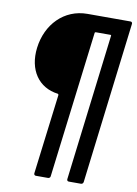

<svg xmlns="http://www.w3.org/2000/svg" viewBox="-97 -763 730 1026"><g transform="rotate(10 268.0 -250.0)"><path d="M293 -700C166 -700 75 -604 59 -475C44 -353 105 -265 211 -252C213 -251 215 -249 215 -246L161 188C160 195 165 200 171 200H237C244 200 250 195 250 188L348 -606C348 -609 351 -611 353 -611H433C436 -611 438 -609 437 -606L340 188C339 195 343 200 350 200H416C423 200 428 195 429 188L536 -688C537 -695 533 -700 526 -700Z"/></g></svg>

Font: Barlow Semi Condensed SemiBold
Style: Italic
Weight: 600
Width: 4
Italic angle: -7°
Designer: Jeremy Tribby
Foundry: Tribby Type
Version: Version 1.422;hotconv 1.0.109;makeotfexe 2.5.65596